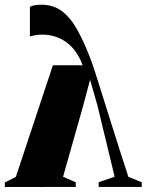

<svg xmlns="http://www.w3.org/2000/svg" viewBox="-35 -772 606 793"><path d="M136 -752.5Q186 -752.5 221.8 -725.2Q257.5 -698 286.5 -645Q315.5 -592 344 -515Q346.5 -509.5 356.8 -477.2Q367 -445 382.8 -395Q398.5 -345 417.5 -284.8Q436.5 -224.5 456.5 -161.5Q476.5 -98.5 495 -42L550.5 -19V0H372.5V-19.5L438.5 -42L367 -338L337 -442.5L306.5 -328L225.5 -42L278 -19V0L-15 0.5V-18.5L30.5 -41.5L183.5 -502.5H306.5Q294.5 -534.5 277.5 -558.2Q260.5 -582 238.8 -597.8Q217 -613.5 192 -621.2Q167 -629 139 -629Q125 -629 111.8 -626.8Q98.5 -624.5 88.5 -621.5V-744Q95 -748 107.8 -750.2Q120.5 -752.5 136 -752.5Z"/></svg>

Font: Merriweather 144pt Black
Style: Regular
Weight: 900
Version: Version 2.100